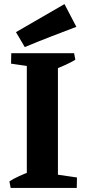

<svg xmlns="http://www.w3.org/2000/svg" viewBox="-20 -918 422 938"><path d="M111 0V-658H263V0ZM32 0 26 -32Q48 -46 73.5 -57.5Q99 -69 125 -79L126 0ZM215 0 218 -71 356 -51 355 0ZM172 -587 34 -607 35 -658H175ZM249 -579 248 -658H342L348 -626Q326 -613 301 -601.5Q276 -590 249 -579ZM101 -688 58 -761 295 -898 353 -787Q290 -763 226.5 -738.5Q163 -714 101 -688Z"/></svg>

Font: Eczar SemiBold
Style: Regular
Weight: 600
Designer: Vaibhav Singh
Foundry: Rosetta Type Foundry
Version: Version 2.000